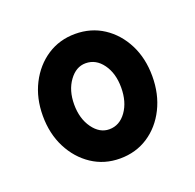

<svg xmlns="http://www.w3.org/2000/svg" viewBox="-72 -802 486 478"><g transform="rotate(-20 171.0 -563.0)"><path d="M170.9 -397.5Q129.4 -397.5 96.7 -419.2Q64 -440.9 44.9 -478.3Q25.9 -515.6 25.9 -563Q25.9 -609.9 44.9 -647.2Q64 -684.6 96.7 -706.1Q129.4 -727.5 170.9 -727.5Q212.9 -727.5 245.6 -706.1Q278.3 -684.6 297.1 -647.5Q315.9 -610.4 315.9 -563Q315.9 -515.6 297.1 -478Q278.3 -440.4 245.6 -418.9Q212.9 -397.5 170.9 -397.5ZM170.4 -475.1Q197.8 -475.1 215.6 -500Q233.4 -524.9 233.4 -563Q233.4 -600.6 215.6 -625.2Q197.8 -649.9 170.4 -649.9Q145 -649.9 127 -625Q108.9 -600.1 108.9 -563Q108.9 -525.4 127 -500.2Q145 -475.1 170.4 -475.1Z"/></g></svg>

Font: Reddit Sans Condensed SemiBold
Style: Regular
Weight: 600
Designer: Stephen Hutchings
Foundry: Reddit
Version: Version 1.014